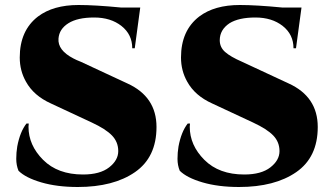

<svg xmlns="http://www.w3.org/2000/svg" viewBox="-20 -734 1330 768"><path d="M291 14Q208 14 145 -4.5Q82 -23 54 -51Q45 -73 45 -98.5Q45 -124 49 -148Q60 -207 86 -240H95Q94 -234 94 -227Q94 -153 152.5 -94.5Q211 -36 312 -36Q380 -36 416.5 -64.5Q453 -93 453 -129.5Q453 -166 428 -192Q403 -218 347 -244L184 -320Q115 -351 84 -407Q59 -451 59 -504Q59 -612 132 -668Q193 -714 294 -714Q360 -714 463 -704H541L519 -541H509Q509 -596 466 -630Q423 -664 356.5 -664Q290 -664 253.5 -641Q217 -618 214 -580Q210 -533 274 -500Q285 -494 303 -487L490 -400Q606 -347 606 -226Q606 -105 520 -45.5Q434 14 291 14ZM936 14Q853 14 790 -4.5Q727 -23 699 -51Q690 -73 690 -98.5Q690 -124 694 -148Q705 -207 731 -240H740Q739 -234 739 -227Q739 -153 797.5 -94.5Q856 -36 957 -36Q1025 -36 1061.5 -64.5Q1098 -93 1098 -129.5Q1098 -166 1073 -192Q1048 -218 992 -244L829 -320Q760 -351 729 -407Q704 -451 704 -504Q704 -612 777 -668Q838 -714 939 -714Q1005 -714 1108 -704H1186L1164 -541H1154Q1154 -596 1111 -630Q1068 -664 1001.5 -664Q935 -664 898 -641Q859 -615 859 -573Q859 -545 880.5 -526Q902 -507 948 -487L1135 -400Q1251 -347 1251 -226Q1251 -105 1165 -45.5Q1079 14 936 14Z"/></svg>

Font: Cinzel Decorative Black
Style: Regular
Weight: 900
Designer: Natanael Gama
Version: Version 1.002;PS 001.002;hotconv 1.0.56;makeotf.lib2.0.21325